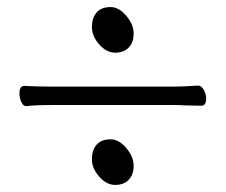

<svg xmlns="http://www.w3.org/2000/svg" viewBox="-20 -527 640 543"><path d="M240 -450Q240 -477 253.5 -492Q267 -507 293 -507Q316 -507 337 -482.5Q358 -458 358 -432Q358 -407 344 -392.5Q330 -378 306 -378Q281 -378 260.5 -401.5Q240 -425 240 -450ZM49 -284Q89 -282 131 -282H470Q498 -282 540 -285H541Q549 -285 556 -273.5Q563 -262 563 -248Q563 -238 559.5 -233Q556 -228 550 -228L502 -229Q490 -230 469 -230H130Q79 -230 55 -227H53Q46 -227 40.5 -238Q35 -249 35 -263Q35 -284 49 -284ZM293 -133Q316 -133 337 -108.5Q358 -84 358 -58Q358 -33 344 -18.5Q330 -4 306 -4Q281 -4 260.5 -27.5Q240 -51 240 -76Q240 -103 253.5 -118Q267 -133 293 -133Z"/></svg>

Font: JyunsaiKaai Light
Style: Regular
Weight: 300
Designer: Fontworks Inc.
Version: Version 0.030;April 7, 2024;FontCreator 14.0.0.2901 64-bit